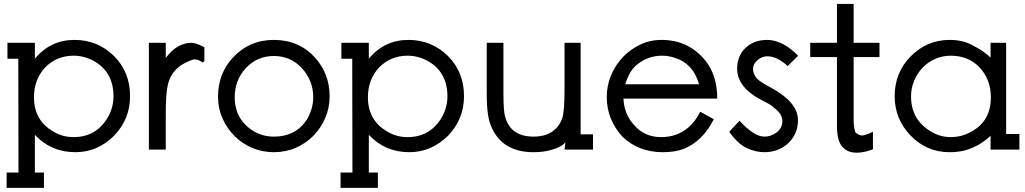

<svg xmlns="http://www.w3.org/2000/svg" viewBox="-20 -744 5100 955"><path d="M355 13Q234 13 153.5 -73.5V114H198.5V190.5H13V114H72Q72 -29 71.5 -168.5Q71 -308 71 -452H17V-531H153.5V-452Q231 -545.5 350.5 -545.5Q465.5 -545.5 547 -465.5Q627 -385.5 627 -265.5Q627 -152.5 548.5 -70Q465.5 13 355 13ZM447 -440.5Q398.5 -467 346 -467Q263 -467 205 -409Q149 -348.5 149 -260.5Q149 -143.5 247.5 -88.5Q291.5 -62 346 -62Q460 -62 518 -163Q544.5 -211.5 544.5 -264.5Q544.5 -385.5 447 -440.5Z M987 -433.5Q966.5 -448.5 949 -448.5Q938.5 -448.5 923 -441.5Q834.5 -406.5 815 -323.5Q804.5 -278.5 804.5 -181.5V0H720.5V-531H804.5V-456Q861 -531 932 -531Q954.5 -531 996.5 -509V-439L987 -433.5Z M1342 13Q1285.5 13 1235.5 -8Q1185.5 -29 1147.5 -66.5Q1109.5 -104 1087 -154.5Q1064.5 -205 1064.5 -264.5Q1064.5 -376 1137 -456Q1219.5 -545.5 1342 -545.5Q1467 -545.5 1547 -457.5Q1619.5 -377 1619.5 -264.5Q1619.5 -208 1598.2 -158Q1577 -108 1539.8 -69.8Q1502.5 -31.5 1451.8 -9.2Q1401 13 1342 13ZM1342 -465.5Q1260.5 -465.5 1204 -406.5Q1147.5 -346 1147.5 -260.5Q1147.5 -147.5 1245 -89.5Q1289.5 -64.5 1342 -64.5Q1457.5 -64.5 1512 -159Q1538 -209 1538 -260.5Q1538 -344.5 1480 -406.5Q1425 -465.5 1342 -465.5Z M2016 13Q1895 13 1814.5 -73.5V114H1859.5V190.5H1674V114H1733Q1733 -29 1732.5 -168.5Q1732 -308 1732 -452H1678V-531H1814.5V-452Q1892 -545.5 2011.5 -545.5Q2126.5 -545.5 2208 -465.5Q2288 -385.5 2288 -265.5Q2288 -152.5 2209.5 -70Q2126.5 13 2016 13ZM2108 -440.5Q2059.5 -467 2007 -467Q1924 -467 1866 -409Q1810 -348.5 1810 -260.5Q1810 -143.5 1908.5 -88.5Q1952.5 -62 2007 -62Q2121 -62 2179 -163Q2205.5 -211.5 2205.5 -264.5Q2205.5 -385.5 2108 -440.5Z M2792.5 -36.5Q2773 -13 2727.5 0Q2707.5 6.5 2683.8 9.8Q2660 13 2633.5 13Q2481.5 13 2426.5 -108Q2413 -134 2407 -176Q2401 -218 2401 -276V-531H2484V-284Q2484 -239 2486 -208.2Q2488 -177.5 2493 -161.5Q2521 -64.5 2633.5 -64.5Q2743 -64.5 2777 -156.5Q2788 -193 2788 -299.5V-531H2868V-76H2929.5V0H2788Z M3081 -253.5Q3084.5 -174.5 3135 -121Q3186 -62 3268.5 -62Q3347.5 -62 3404 -110Q3436 -136.5 3463 -188L3530.5 -151Q3475.5 -42 3382 -4Q3340 13 3275.5 13Q3157 13 3075.5 -64.5Q3037.5 -106.5 3017.8 -155.2Q2998 -204 2998 -263Q2998 -316.5 3018.5 -367.2Q3039 -418 3075.8 -457.5Q3112.5 -497 3162.5 -521.2Q3212.5 -545.5 3270 -545.5Q3405.5 -545.5 3489.5 -441.5Q3547.5 -368.5 3547.5 -253.5ZM3358.5 -448.5Q3336 -457.5 3316.2 -462.2Q3296.5 -467 3274 -467Q3200.5 -467 3145 -419.5Q3111 -391.5 3090 -325H3457Q3432 -414 3358.5 -448.5Z M3783.5 13Q3739 13 3695.5 -6.8Q3652 -26.5 3607 -88.5L3658.5 -143.5Q3730.5 -64.5 3782 -64.5Q3816.5 -64.5 3844 -86.2Q3871.5 -108 3871.5 -142Q3871.5 -176 3832 -206.5Q3817.5 -222 3771.5 -244.5Q3646.5 -308 3646.5 -402.5Q3646.5 -465.5 3688 -505.5Q3729.5 -545.5 3796.5 -545.5Q3871.5 -545.5 3950 -467L3898 -415.5Q3845 -464 3796.5 -464Q3770 -464 3747.8 -445Q3725.5 -426 3725.5 -401Q3725.5 -377 3743.5 -355Q3756 -339 3817.5 -306.5Q3881 -272 3915 -231.8Q3949 -191.5 3949 -146Q3949 -110 3936 -81.2Q3923 -52.5 3900.5 -31.5Q3878 -10.5 3847.8 1.2Q3817.5 13 3783.5 13Z M4226 -143.5Q4226 -118.5 4233.5 -87Q4240.5 -80 4250.2 -75Q4260 -70 4267.5 -70Q4282.5 -70 4322 -88.5V-1.5Q4278.5 15.5 4240.5 15.5Q4194 15.5 4168.5 -15.2Q4143 -46 4143 -117V-460H4010V-531H4143V-724.5H4226V-531H4354.5V-460H4226Z M4907 -68.5Q4865 -30 4825.5 -13Q4799 0 4768.8 6.5Q4738.5 13 4703.5 13Q4589 13 4509 -70Q4430 -152.5 4430 -265.5Q4430 -382.5 4510 -464Q4591.5 -545.5 4703.5 -545.5Q4774 -545.5 4824 -515Q4874 -490 4907 -457.5V-531H4984.5V-77.5H5050.5V0H4907ZM4708.5 -467Q4668 -467 4631.8 -451Q4595.5 -435 4569.2 -407.5Q4543 -380 4527.2 -343.2Q4511.5 -306.5 4511.5 -264.5Q4511.5 -147.5 4612.5 -88.5Q4658.5 -62 4708.5 -62Q4763.5 -62 4810 -88.5Q4908.5 -140.5 4908.5 -260.5Q4908.5 -348.5 4852 -409Q4796.5 -467 4708.5 -467Z"/></svg>

Font: MM Phetkon
Style: Regular
Weight: 400
Designer: Khon Soe Zaw Thu
Version: Version 1.00 July 15, 2016, initial release